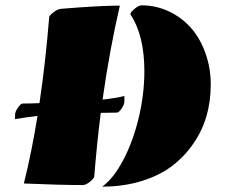

<svg xmlns="http://www.w3.org/2000/svg" viewBox="-20 -692 873 722"><path d="M291.5 3.9Q207.5 3.9 69.8 -2Q99.1 -119.6 121.1 -256.3Q71.3 -250 36.6 -244.1V-259.8Q36.6 -272 47.6 -287.4Q58.6 -302.7 64.9 -302.7Q94.7 -302.7 128.4 -304.2Q150.9 -454.6 165 -627.4Q165 -633.3 180.9 -645.5Q196.8 -657.7 208 -658.7Q353.5 -670.9 430.7 -670.9Q391.6 -502 365.7 -317.4Q415 -322.8 447.8 -331.1V-311Q447.8 -299.3 437.3 -283.9Q426.8 -268.6 420.4 -268.6Q388.2 -268.6 358.9 -267.6Q344.2 -151.4 334.5 -28.8Q334.5 -22 318.8 -9Q303.2 3.9 291.5 3.9ZM364.3 9.8Q407.2 -21 443.8 -90.8Q480.5 -160.6 501.7 -249.5Q522.9 -338.4 522.9 -423.8Q522.9 -559.1 470.2 -638.2Q470.2 -645.5 485.8 -658.7Q501.5 -671.9 512.7 -671.9Q565.4 -671.9 613 -650.1Q660.6 -628.4 695.8 -589.8Q731 -551.3 751.7 -494.4Q772.5 -437.5 772.5 -375Q772.5 -312.5 757.1 -257.8Q741.7 -203.1 708.7 -154.3Q675.8 -105.5 628.7 -69.1Q581.5 -32.7 513.4 -11.5Q445.3 9.8 364.3 9.8Z"/></svg>

Font: Emblema One
Style: Regular
Weight: 400
Designer: Riccardo De Franceschi
Foundry: Riccardo De Franceschi
Version: Version 1.003